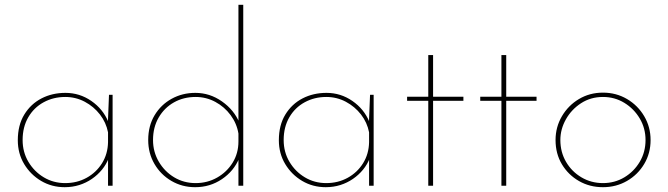

<svg xmlns="http://www.w3.org/2000/svg" viewBox="-20 -772 2778 798"><path d="M249 6Q195 6 151 -20Q107 -46 80.5 -90Q54 -134 54 -189Q54 -252 81 -296Q108 -340 152.5 -363Q197 -386 252 -386Q311 -386 359.5 -352.5Q408 -319 430 -266L428 -253L433 -378H448V0H429V-129L432 -115Q422 -89 404 -67Q386 -45 362 -28.5Q338 -12 309.5 -3Q281 6 249 6ZM251 -11Q300 -11 340 -33Q380 -55 404 -93.5Q428 -132 429 -181V-222Q421 -263 395.5 -296Q370 -329 332.5 -349Q295 -369 251 -369Q202 -369 161.5 -347Q121 -325 97.5 -284.5Q74 -244 74 -190Q74 -140 98 -99.5Q122 -59 162 -35Q202 -11 251 -11Z M791 6Q737 6 692.5 -20Q648 -46 622 -90.5Q596 -135 596 -190Q596 -249 622.5 -293Q649 -337 693.5 -361.5Q738 -386 792 -386Q852 -386 902.5 -350.5Q953 -315 975 -262L971 -250V-752H991V0H971V-130L974 -114Q952 -61 902.5 -27.5Q853 6 791 6ZM793 -11Q842 -11 882.5 -34Q923 -57 947 -96Q971 -135 971 -184V-217Q964 -259 938.5 -293.5Q913 -328 875 -348.5Q837 -369 793 -369Q743 -369 703 -346.5Q663 -324 639.5 -283.5Q616 -243 616 -190Q616 -141 640 -100Q664 -59 704 -35Q744 -11 793 -11Z M1334 6Q1280 6 1236 -20Q1192 -46 1165.5 -90Q1139 -134 1139 -189Q1139 -252 1166 -296Q1193 -340 1237.5 -363Q1282 -386 1337 -386Q1396 -386 1444.5 -352.5Q1493 -319 1515 -266L1513 -253L1518 -378H1533V0H1514V-129L1517 -115Q1507 -89 1489 -67Q1471 -45 1447 -28.5Q1423 -12 1394.5 -3Q1366 6 1334 6ZM1336 -11Q1385 -11 1425 -33Q1465 -55 1489 -93.5Q1513 -132 1514 -181V-222Q1506 -263 1480.5 -296Q1455 -329 1417.5 -349Q1380 -369 1336 -369Q1287 -369 1246.5 -347Q1206 -325 1182.5 -284.5Q1159 -244 1159 -190Q1159 -140 1183 -99.5Q1207 -59 1247 -35Q1287 -11 1336 -11Z M1760 -543H1780V-370H1906V-353H1780V0H1760V-353H1672V-370H1760Z M2064 -543H2084V-370H2210V-353H2084V0H2064V-353H1976V-370H2064Z M2289 -190Q2289 -244 2315.5 -289Q2342 -334 2386.5 -360.5Q2431 -387 2486 -387Q2541 -387 2586 -360.5Q2631 -334 2657.5 -289Q2684 -244 2684 -190Q2684 -135 2657.5 -90.5Q2631 -46 2586 -20Q2541 6 2486 6Q2431 6 2386.5 -19.5Q2342 -45 2315.5 -89Q2289 -133 2289 -190ZM2309 -190Q2309 -140 2332.5 -99.5Q2356 -59 2396.5 -35Q2437 -11 2486 -11Q2535 -11 2575 -35Q2615 -59 2639 -99.5Q2663 -140 2663 -190Q2663 -239 2639 -279.5Q2615 -320 2575 -344.5Q2535 -369 2486 -369Q2435 -369 2395 -343Q2355 -317 2332 -276Q2309 -235 2309 -190Z"/></svg>

Font: Josefin Sans Thin Thin
Style: Regular
Weight: 250
Version: Version 2.001